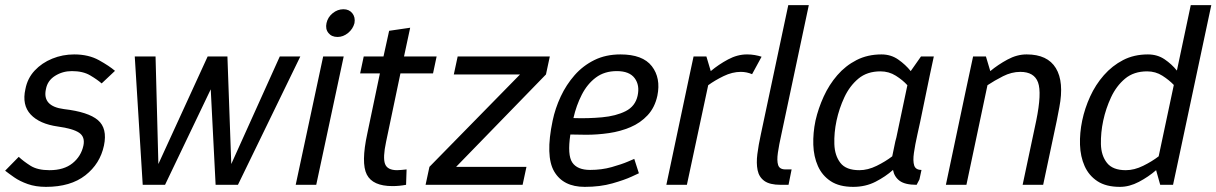

<svg xmlns="http://www.w3.org/2000/svg" viewBox="-23 -720 4739 748"><path d="M-3 -55 50 -109Q68 -92 95.5 -74.5Q123 -57 170 -57Q226 -57 259.5 -84Q293 -111 302 -153Q309 -187 285 -203Q261 -219 203 -227Q131 -237 96.5 -274Q62 -311 76 -373Q84 -415 112 -445Q140 -475 180.5 -491.5Q221 -508 266 -508Q322 -508 362.5 -485.5Q403 -463 425 -444L373 -395Q356 -410 328 -426.5Q300 -443 257 -443Q221 -443 191.5 -424.5Q162 -406 156 -373Q141 -306 226 -295Q321 -284 358.5 -252Q396 -220 382 -153Q367 -82 309.5 -37Q252 8 156 8Q116 8 85 -3Q54 -14 32.5 -29Q11 -44 -3 -55Z M583 -500 594 -81 786 -500H863L878 -81L1067 -500H1147L904 0H817L798 -372L620 0H533L502 -500Z M1292 -576Q1269 -576 1256.5 -591.5Q1244 -607 1249 -630Q1254 -653 1273 -668.5Q1292 -684 1315 -684Q1337 -684 1349.5 -668.5Q1362 -653 1358 -630Q1352 -607 1333 -591.5Q1314 -576 1292 -576ZM1129 0 1236 -500H1316L1209 0Z M1561 -60 1559 0Q1532 5 1506 5Q1429 5 1406 -40Q1383 -85 1408 -200L1457 -434H1380L1394 -500H1471L1493 -600L1575 -612L1551 -500H1678L1664 -434H1537L1481 -167Q1468 -106 1477 -81.5Q1486 -57 1524 -57Q1533 -57 1541.5 -58Q1550 -59 1561 -60Z M2119 -500 2104 -430 1754 -70H2028L2013 0H1635L1650 -70L2003 -430H1745L1760 -500Z M2380 -443Q2332 -443 2298.5 -418Q2265 -393 2243.5 -351Q2222 -309 2211 -260Q2268 -258 2322.5 -263Q2377 -268 2414.5 -287Q2452 -306 2461 -347Q2470 -388 2449.5 -415.5Q2429 -443 2380 -443ZM2448 -101 2466 -45Q2466 -45 2438 -32Q2410 -19 2362.5 -5.5Q2315 8 2255 8Q2171 8 2136 -52Q2101 -112 2130 -250Q2140 -298 2161.5 -344Q2183 -390 2215.5 -427Q2248 -464 2292.5 -486Q2337 -508 2394 -508Q2481 -508 2516.5 -462Q2552 -416 2538 -347Q2528 -301 2500 -271Q2472 -241 2433 -224.5Q2394 -208 2349.5 -201.5Q2305 -195 2261 -195L2199 -196Q2187 -116 2206.5 -87Q2226 -58 2276 -58Q2321 -58 2360 -69Q2399 -80 2423.5 -90.5Q2448 -101 2448 -101Z M2907 -431Q2886 -440 2863 -440Q2830 -440 2796 -423.5Q2762 -407 2736 -388L2653 0H2573L2664 -430L2679 -500H2729L2746 -443Q2777 -469 2813.5 -488.5Q2850 -508 2887 -508H2888Q2903 -508 2917.5 -505.5Q2932 -503 2944 -499Z M3037 -60H3061L3049 0H3018Q2976 0 2955 -15Q2934 -30 2928.5 -57Q2923 -84 2927.5 -119.5Q2932 -155 2941 -196L3048 -700H3128L3021 -196Q3012 -156 3007.5 -125Q3003 -94 3008.5 -77Q3014 -60 3037 -60Z M3407 -442Q3355 -442 3321 -413.5Q3287 -385 3266.5 -341Q3246 -297 3236 -250Q3226 -203 3227.5 -158.5Q3229 -114 3251 -85.5Q3273 -57 3325 -57Q3358 -57 3392.5 -74Q3427 -91 3453 -111L3465 -169Q3467 -175 3469 -184L3512 -388Q3494 -408 3467 -425Q3440 -442 3407 -442ZM3548 0Q3503 0 3482 -15.5Q3461 -31 3456 -58Q3427 -32 3388 -12Q3349 8 3301 8Q3247 8 3213.5 -14Q3180 -36 3163.5 -73Q3147 -110 3145.5 -156Q3144 -202 3154 -250Q3165 -298 3186 -344Q3207 -390 3239 -427Q3271 -464 3314 -486Q3357 -508 3411 -508Q3448 -508 3476.5 -488Q3505 -468 3525 -443L3565 -500H3615L3600 -430L3562 -246L3551 -196Q3542 -156 3537.5 -124.5Q3533 -93 3538.5 -75.5Q3544 -58 3567 -58L3559 -21Z M4041 0H3961L4014 -250Q4036 -358 4021 -399Q4006 -440 3952 -440Q3918 -440 3884.5 -423Q3851 -406 3824 -388L3742 0H3662L3738 -360L3768 -500H3818L3835 -443Q3865 -468 3902 -488Q3939 -508 3976 -508H3977Q4058 -508 4090.5 -454.5Q4123 -401 4104 -302L4094 -250Z M4446 -442Q4394 -442 4360 -413.5Q4326 -385 4305.5 -341Q4285 -297 4275 -250Q4265 -203 4266 -158.5Q4267 -114 4289.5 -85.5Q4312 -57 4363 -57Q4396 -57 4430.5 -74Q4465 -91 4491 -111L4550 -389Q4532 -408 4505.5 -425Q4479 -442 4446 -442ZM4616 -700H4696L4562 -70L4547 0H4497L4481 -57Q4451 -31 4414 -11.5Q4377 8 4340 8Q4286 8 4252.5 -14Q4219 -36 4202.5 -73Q4186 -110 4184.5 -156Q4183 -202 4193 -250Q4203 -298 4224 -344Q4245 -390 4277.5 -427Q4310 -464 4352.5 -486Q4395 -508 4449 -508Q4486 -508 4514 -489Q4542 -470 4562 -445Z"/></svg>

Font: Epunda Sans
Style: Italic
Weight: 400
Italic angle: -12.0243°
Designer: Simon Atzbach
Foundry: typofactur
Version: Version 2.204; ttfautohint (v1.8.4.7-5d5b)